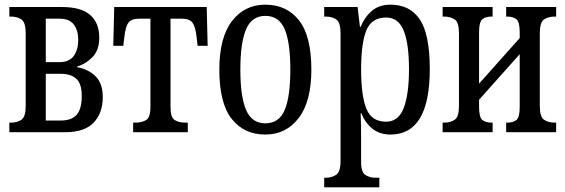

<svg xmlns="http://www.w3.org/2000/svg" viewBox="-20 -566 2421 822"><path d="M20 0V-41H27Q54 -41 72 -53.5Q90 -66 90 -113V-423Q90 -470 72 -482.5Q54 -495 27 -495H20V-536H245Q327 -536 366 -502Q405 -468 405 -405Q405 -351 375.5 -321Q346 -291 311 -282V-278Q358 -270 389 -239.5Q420 -209 420 -150Q420 -82 381 -41Q342 0 260 0ZM176 -300H235Q277 -300 296 -327Q315 -354 315 -395Q315 -436 296 -461Q277 -486 235 -486H176ZM176 -50H240Q287 -50 308.5 -75Q330 -100 330 -155Q330 -208 306.5 -229Q283 -250 240 -250H176Z M550 0V-41H561Q587 -41 605.5 -52Q624 -63 624 -108V-486H575Q543 -486 530 -469Q517 -452 512 -405L508 -370H465L469 -536H865L869 -370H826L822 -405Q817 -452 804 -469Q791 -486 759 -486H710V-108Q710 -63 728 -52Q746 -41 773 -41H784V0Z M1116 10Q1025 10 972 -57Q919 -124 919 -268Q919 -405 973 -475.5Q1027 -546 1116 -546Q1207 -546 1260 -479Q1313 -412 1313 -268Q1313 -132 1259 -61Q1205 10 1116 10ZM1116 -38Q1175 -38 1199 -95.5Q1223 -153 1223 -268Q1223 -383 1199 -440.5Q1175 -498 1116 -498Q1058 -498 1033.5 -440.5Q1009 -383 1009 -268Q1009 -153 1033.5 -95.5Q1058 -38 1116 -38Z M1368 236V195H1375Q1400 195 1419 182.5Q1438 170 1438 123V-423Q1438 -470 1420 -482.5Q1402 -495 1375 -495H1368V-536H1511L1521 -451H1524Q1541 -493 1572 -519.5Q1603 -546 1652 -546Q1735 -546 1777.5 -482.5Q1820 -419 1820 -270Q1820 10 1652 10Q1606 10 1575 -14.5Q1544 -39 1527 -81H1524Q1525 -59 1525.5 -30.5Q1526 -2 1526 33V128Q1526 172 1545 183.5Q1564 195 1587 195H1604V236ZM1633 -45Q1686 -45 1708.5 -104Q1731 -163 1731 -270Q1731 -378 1708.5 -434.5Q1686 -491 1633 -491Q1571 -491 1548.5 -436Q1526 -381 1526 -270Q1526 -156 1548.5 -100.5Q1571 -45 1633 -45Z M1875 0V-41H1882Q1909 -41 1927 -53.5Q1945 -66 1945 -113V-423Q1945 -470 1927 -482.5Q1909 -495 1882 -495H1875V-536H2089V-495H2084Q2060 -495 2045.5 -484Q2031 -473 2031 -428V-208L2205 -403V-428Q2205 -473 2190.5 -484Q2176 -495 2152 -495H2147V-536H2361V-495H2354Q2327 -495 2309 -482.5Q2291 -470 2291 -423V-113Q2291 -66 2309 -53.5Q2327 -41 2354 -41H2361V0H2147V-41H2152Q2176 -41 2190.5 -52Q2205 -63 2205 -108V-334L2031 -139V-108Q2031 -63 2045.5 -52Q2060 -41 2084 -41H2089V0Z"/></svg>

Font: Noto Serif ExtraCondensed
Style: Regular
Weight: 400
Width: 2
Designer: Monotype Design Team
Foundry: Monotype Imaging Inc.
Version: Version 2.015